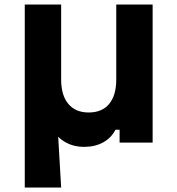

<svg xmlns="http://www.w3.org/2000/svg" viewBox="-20 -635 790 855"><path d="M354.9 19Q297.1 19 255.4 -12.1Q213.8 -43.3 191.7 -102.1Q169.7 -160.9 169.7 -243.3L252.3 -280.7Q252.3 -210.7 284.2 -172.4Q316.1 -134.1 375 -134.1Q434.6 -134.1 466.2 -172.4Q497.7 -210.7 497.7 -280.7V-614.9H659.7V0H512.6V-57.4H494.1Q476 -21.2 439.7 -1.1Q403.4 19 354.9 19ZM90.3 200V-614.9H252.3V-280.7L244.9 -100H234.9L252.3 200Z"/></svg>

Font: Martian Mono SemiExpanded
Style: Regular
Weight: 400
Width: 6
Monospace: yes
Designer: Roman Shamin
Foundry: Evil Martians
Version: Version 1.000